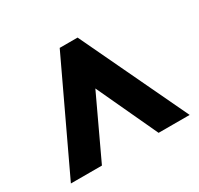

<svg xmlns="http://www.w3.org/2000/svg" viewBox="-106 -841 731 707"><g transform="rotate(-30 260.0 -487.5)"><path d="M8 -261 222 -714H298L513 -261H381L261 -519L140 -261Z"/></g></svg>

Font: Noto Sans Myanmar UI ExtraCondensed ExtraBold
Style: Regular
Weight: 800
Width: 2
Designer: Monotype Design Team
Foundry: Monotype Imaging Inc.
Version: Version 2.103; ttfautohint (v1.8.4.7-5d5b)